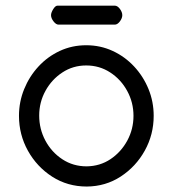

<svg xmlns="http://www.w3.org/2000/svg" viewBox="-20 -665 626 696"><path d="M165 -609.9Q165 -619.1 172.9 -631.8Q180.7 -644.5 188.5 -644.5H396Q405.8 -644.5 414.6 -632.8Q423.3 -621.1 423.3 -609.9Q423.3 -599.1 414.6 -587.4Q405.8 -575.7 396 -575.7H192.4Q183.1 -575.7 174.1 -587.4Q165 -599.1 165 -609.9ZM292.5 -501Q343.8 -501 388.2 -480.5Q432.6 -460 466.1 -424.1Q499.5 -388.2 518.3 -342.3Q537.1 -296.4 537.1 -245.1Q537.1 -177.2 504.9 -119.1Q472.7 -61 417.7 -25.1Q362.8 10.7 294.4 11.2Q225.1 11.2 169.4 -24.4Q113.8 -60.1 81.3 -118.4Q48.8 -176.8 48.8 -245.1Q48.8 -295.9 67.6 -342Q86.4 -388.2 119.6 -424.1Q152.8 -460 197 -480.5Q241.2 -501 292.5 -501ZM292.5 -427.7Q244.6 -427.7 206.1 -402.3Q167.5 -377 144.8 -335.7Q122.1 -294.4 122.1 -246.1Q122.1 -197.3 144.5 -155.3Q167 -113.3 206.1 -87.6Q245.1 -62 293.9 -62Q342.3 -62.5 380.6 -88.1Q418.9 -113.8 441.4 -155.3Q463.9 -196.8 463.9 -245.1Q463.9 -293.5 441.2 -335.2Q418.5 -377 379.6 -402.3Q340.8 -427.7 292.5 -427.7Z"/></svg>

Font: Manjari
Style: Regular
Weight: 400
Designer: Santhosh Thottingal <santhosh.thottingal@gmail.com>
Foundry: SMC
Version: Version 2.000